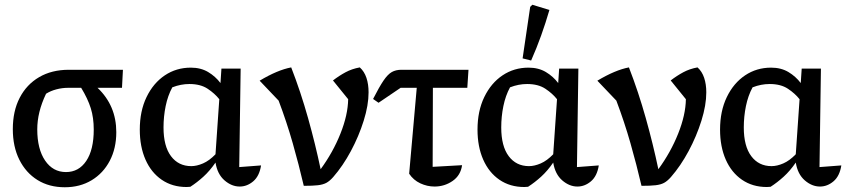

<svg xmlns="http://www.w3.org/2000/svg" viewBox="-20 -779 3575 809"><path d="M470 -222Q470 -154 442.5 -101.5Q415 -49 366 -19.5Q317 10 253 10Q187 10 138 -20.5Q89 -51 61.5 -106Q34 -161 34 -235Q34 -311 63 -367Q92 -423 145 -454Q198 -485 270 -485H498L494 -409H391Q470 -334 470 -222ZM267 -409Q242 -409 217.5 -402.5Q193 -396 174 -384Q155 -344 146 -307Q137 -270 137 -234Q137 -151 170 -102.5Q203 -54 258 -54Q312 -54 343.5 -101Q375 -148 375 -233Q375 -283 362.5 -323Q350 -363 322 -409Z M782 8Q775 9 766 9Q706 9 661.5 -21.5Q617 -52 593 -106.5Q569 -161 569 -233Q569 -311 597.5 -370Q626 -429 674.5 -461.5Q723 -494 784 -494Q826 -494 857 -475.5Q888 -457 909 -429L913 -490H994L988 -75L1080 -82Q1073 -37 1047 -15Q1021 7 990 7Q956 7 926 -19Q896 -45 888 -94Q864 -59 837 -34.5Q810 -10 782 8ZM669 -242Q669 -163 700.5 -121Q732 -79 786 -79Q809 -79 835.5 -90.5Q862 -102 888 -129L904 -361Q885 -385 855 -405Q825 -425 778 -425Q742 -425 706 -411Q687 -376 678 -332Q669 -288 669 -242Z M1260 4Q1239 -86 1213.5 -175.5Q1188 -265 1154 -355L1074 -439Q1149 -484 1207 -495Q1247 -392 1278 -281.5Q1309 -171 1331 -66Q1383 -137 1414.5 -216Q1446 -295 1447 -361L1383 -440Q1409 -460 1436 -474.5Q1463 -489 1496 -495Q1515 -478 1524 -451Q1533 -424 1533 -390Q1533 -336 1512.5 -270.5Q1492 -205 1458.5 -142.5Q1425 -80 1384 -33Q1369 -16 1355 -8.5Q1341 -1 1319.5 1.5Q1298 4 1260 4Z M1575 -346 1552 -362Q1578 -413 1596 -439.5Q1614 -466 1631 -475.5Q1648 -485 1671 -485H1954L1949 -409H1804L1803 -76L1927 -83Q1921 -40 1887 -16.5Q1853 7 1811 7Q1780 7 1751 -6.5Q1722 -20 1704 -47L1736 -409H1668Z M2205 8Q2198 9 2189 9Q2129 9 2084.5 -21.5Q2040 -52 2016 -106.5Q1992 -161 1992 -233Q1992 -311 2020.5 -370Q2049 -429 2097.5 -461.5Q2146 -494 2207 -494Q2249 -494 2280 -475.5Q2311 -457 2332 -429L2336 -490H2417L2411 -75L2503 -82Q2496 -37 2470 -15Q2444 7 2413 7Q2379 7 2349 -19Q2319 -45 2311 -94Q2287 -59 2260 -34.5Q2233 -10 2205 8ZM2092 -242Q2092 -163 2123.5 -121Q2155 -79 2209 -79Q2232 -79 2258.5 -90.5Q2285 -102 2311 -129L2327 -361Q2308 -385 2278 -405Q2248 -425 2201 -425Q2165 -425 2129 -411Q2110 -376 2101 -332Q2092 -288 2092 -242ZM2218 -524 2182 -533 2214 -750 2223 -759 2295 -737Q2279 -682 2260 -629Q2241 -576 2218 -524Z M2683 4Q2662 -86 2636.5 -175.5Q2611 -265 2577 -355L2497 -439Q2572 -484 2630 -495Q2670 -392 2701 -281.5Q2732 -171 2754 -66Q2806 -137 2837.5 -216Q2869 -295 2870 -361L2806 -440Q2832 -460 2859 -474.5Q2886 -489 2919 -495Q2938 -478 2947 -451Q2956 -424 2956 -390Q2956 -336 2935.5 -270.5Q2915 -205 2881.5 -142.5Q2848 -80 2807 -33Q2792 -16 2778 -8.5Q2764 -1 2742.5 1.5Q2721 4 2683 4Z M3227 8Q3220 9 3211 9Q3151 9 3106.5 -21.5Q3062 -52 3038 -106.5Q3014 -161 3014 -233Q3014 -311 3042.5 -370Q3071 -429 3119.5 -461.5Q3168 -494 3229 -494Q3271 -494 3302 -475.5Q3333 -457 3354 -429L3358 -490H3439L3433 -75L3525 -82Q3518 -37 3492 -15Q3466 7 3435 7Q3401 7 3371 -19Q3341 -45 3333 -94Q3309 -59 3282 -34.5Q3255 -10 3227 8ZM3114 -242Q3114 -163 3145.5 -121Q3177 -79 3231 -79Q3254 -79 3280.5 -90.5Q3307 -102 3333 -129L3349 -361Q3330 -385 3300 -405Q3270 -425 3223 -425Q3187 -425 3151 -411Q3132 -376 3123 -332Q3114 -288 3114 -242Z"/></svg>

Font: Piazzolla Medium
Style: Regular
Weight: 500
Designer: Juan Pablo del Peral
Foundry: Huerta Tipografica
Version: Version 1.330